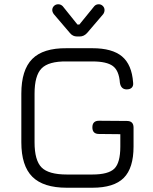

<svg xmlns="http://www.w3.org/2000/svg" viewBox="-20 -880 716 900"><path d="M274 -851 343 -765H352L422 -851Q430 -860 443 -860Q454 -860 462 -852Q470 -844 470 -833Q470 -823 464 -814L388 -725Q373 -709 354 -709H341Q321 -709 308 -725L232 -814Q225 -824 225 -833Q225 -844 233 -852Q241 -860 253 -860Q265 -860 274 -851ZM293 0Q183 0 131.5 -51.5Q80 -103 80 -213V-441Q80 -552 131 -603.5Q182 -655 292 -654H413Q506 -654 552 -615.5Q598 -577 604 -493Q606 -478 598 -469.5Q590 -461 574 -461Q547 -461 542 -492Q538 -549 509 -570.5Q480 -592 413 -592H292Q208 -593 175 -559.5Q142 -526 142 -441V-213Q142 -128 175 -95Q208 -62 293 -62H413Q488 -62 516 -89.5Q544 -117 544 -193V-251L444 -252Q413 -252 413 -283Q413 -314 444 -314L575 -313Q606 -313 606 -282V-193Q606 -92 560 -46Q514 0 413 0Z"/></svg>

Font: Jura Medium
Style: Regular
Weight: 500
Designer: Daniel Johnson, Alexei Vanyashin
Foundry: Daniel Johnson
Version: Version 5.103